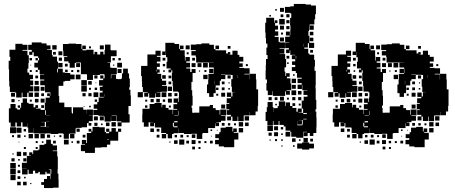

<svg xmlns="http://www.w3.org/2000/svg" viewBox="-20 -741 2308 973"><path d="M394 -93H367V-90H363V-64H334V-63H329V-38H303V-63H298V-65H275V-62H237V-65H213V-64H179V-65H150V-92H149V-68H123V-94H119V-116H118V-99H94V-121H87V-100H65V-120H58V-99H34V-120H25V-192H33V-214H59V-192H67V-186H82V-195H87V-220H95V-242H117V-220H125V-215H150V-197H159V-208H173V-194H162V-191H186V-184H207V-220H211V-246H232V-254H219V-268H233V-255H235V-273H208V-302H207V-309H184V-333H204V-338H183V-364H204V-366H181V-387H172V-399H154V-423H172V-435H178V-448H173V-456H151V-476H144V-463H128V-479H141V-488H123V-514H141V-526H191V-521H216V-511H236V-491H219V-488H243V-462H247V-454H269V-429H274V-393H270V-374H274V-393H298V-374H309V-371H336V-363H358V-339H336V-331H309V-328H301V-306H277V-255H280V-221H306V-198H343V-170H345V-166H350V-197H402V-185H420V-165H421V-186H451V-156H430V-155H450V-127H430V-118H443V-104H429V-117H421V-96H394ZM643 -204H631V-162H637V-120H596V-101H576V-121H595V-126H571V-155H570V-156H546V-154H569V-128H543V-151H542V-125H510V-151H506V-154H479V-158H453V-184H473V-190H455V-212H473V-224H480V-247H506V-250H485V-272H500V-281H486V-301H500V-307H482V-335H503V-343H488V-359H504V-344H510V-363H508V-365H486V-361H451V-336H421V-364H419V-365H390V-424H365V-422H359V-398H333V-422H327V-430H305V-452H321V-456H301V-484H299V-518H327V-520H365V-518H393V-493H397V-510H415V-492H398V-486H418V-489H454V-466H459V-478H473V-465H488V-479H504V-465H510V-487H512V-515H540V-487H542V-486H571V-456H542V-425H524V-423H538V-399H544V-397H572V-365H544V-363H542V-344H544V-363H568V-341H576V-340H594V-343H598V-369H604V-393H628V-369H634V-343H638V-299H635V-286H641V-258H643ZM26 -389H24V-433H32V-453H28V-489H58V-519H94V-514H119V-488H94V-484H119V-461H126V-421H124V-393H119V-373H128V-362H147V-340H133V-333H148V-309H133V-304H149V-278H126V-272H147V-250H125V-271H118V-249H94V-271H90V-247H62V-272H57V-275H30V-302H27V-331H26ZM245 -512H267V-490H245ZM486 -511H506V-491H486ZM431 -506H441V-496H431ZM276 -481H296V-461H276ZM263 -478V-464H249V-478ZM294 -449V-433H278V-449ZM130 -447H142V-435H130ZM160 -435V-447H172V-435ZM550 -447H562V-435H550ZM580 -447H592V-435H580ZM574 -423H598V-399H574ZM275 -422H297V-400H275ZM366 -421H386V-401H366ZM309 -418H323V-404H309ZM559 -414V-408H553V-414ZM134 -409V-413H138V-409ZM596 -391V-371H576V-391ZM323 -388V-375H310V-388ZM382 -387V-375H370V-387ZM141 -376H131V-386H141ZM161 -376V-386H171V-376ZM341 -376V-386H351V-376ZM388 -339H364V-363H388ZM458 -359H474V-343H458ZM173 -344H159V-358H173ZM392 -335H420V-307H392ZM176 -311H156V-331H176ZM427 -330H445V-312H427ZM464 -319V-323H468V-319ZM420 -277H392V-305H420ZM179 -278H153V-304H179ZM186 -301H206V-281H186ZM472 -285H460V-297H472ZM431 -286V-296H441V-286ZM478 -249H454V-273H478ZM155 -272H177V-250H155ZM36 -271H56V-251H36ZM398 -269H414V-253H398ZM428 -269H444V-253H428ZM203 -268V-254H189V-268ZM507 -251H508V-265H507ZM206 -221H186V-241H206ZM175 -240V-222H157V-240ZM54 -239V-223H38V-239ZM472 -237V-225H460V-237ZM141 -236V-226H131V-236ZM79 -234V-228H73V-234ZM203 -208V-194H189V-208ZM70 -195V-207H82V-195ZM440 -205V-197H432V-205ZM408 -203V-199H404V-203ZM209 -159H213V-182H209ZM232 -158H214V-157H232ZM456 -151H476V-131H456ZM506 -131H486V-151H506ZM228 -125H214V-124H228ZM185 -100V-98H213V-97H228V-98H213V-123H189V-122H207V-100ZM545 -122H567V-100H545ZM517 -120H535V-102H517ZM474 -119V-103H458V-119ZM492 -107V-115H500V-107ZM567 -74H578V-89H594V-73H579V-28H539V-8H522V5H494V7H461V34H411V25H390V-7H411V-10H395V-32H417V-16H421V-35H420V-67H442V-74H429V-88H443V-75H449V-98H483V-96H511V-72H517V-66H533V-73H518V-89H534V-74H545V-92H567ZM61 -66H31V-96H61ZM89 -68H63V-94H89ZM384 -73H368V-89H384ZM100 -87H112V-75H100ZM125 -62H147V-40H125ZM155 -62H177V-40H155ZM185 -62H207V-40H185ZM357 -40H335V-62H357ZM68 -59H84V-43H68ZM218 -43V-59H234V-43ZM413 -58V-44H399V-58ZM41 -56H51V-46H41ZM291 -46H281V-56H291ZM102 -47V-55H110V-47ZM253 -48V-54H259V-48ZM533 -36H522V-34H533ZM272 139H276V168H277V210H249V212H203V196H189V182H203V166H218V151H234V166H236V139H240V117H227V119H236V139H216V130H210V143H182V130H174V137H158V124H147V140H125V119H120V143H92V115H116V114H91V84H116V49H137V47H128V31H144V40H148V21H174V17H180V-7H205V-12H214V-33H238V-12H247V-4H269V22H247V25H270V52H273V116H272ZM328 -9H304V-33H328ZM263 -14H249V-28H263ZM383 -14H369V-28H383ZM161 -26H171V-16H161ZM200 -25V-17H192V-25ZM350 -17H342V-25H350ZM78 -23V-19H74V-23ZM111 14H101V4H111ZM171 14H161V4H171ZM87 50H65V28H87ZM115 48H97V30H115ZM49 36V42H43V36ZM54 77H38V61H54ZM114 61V77H98V61ZM72 73V65H80V73ZM60 113H32V85H60ZM81 104H71V94H81ZM60 143H32V115H60ZM83 136H69V122H83ZM59 172H33V146H59ZM83 166H69V152H83ZM102 163V155H110V163ZM85 198H67V180H85ZM115 198H97V180H115ZM139 192H133V186H139Z M1070 -116V-92H1035V-67H1008V-64H1005V-37H977V-63H950V-62H912V-67H887V-90H886V-66H860V-62H852V-40H830V-62H822V-67H797V-94H794V-95H765V-118H761V-101H741V-121H758V-122H741V-121H733V-99H709V-121H701V-161H702V-190H738V-214H763V-219H799V-197H802V-210H820V-194H834V-185H855V-163H857V-185H878V-189H859V-213H878V-220H860V-242H882V-224H885V-247H887V-273H883V-277H857V-305H855V-331H851V-371H853V-385H848V-374H834V-388H845V-394H824V-428H828V-451H821V-478H820V-462H802V-480H818V-524H864V-518H888V-493H892V-510H910V-492H893V-486H916V-457H917V-434H920V-452H942V-430H924V-423H943V-399H924V-394H944V-376H951V-391H971V-371H956V-326H950V-284H954V-256H956V-206H951V-194H954V-170H960V-168H962V-170H990V-202H1043V-209H1059V-193H1073V-183H1093V-160H1096V-186H1126V-156H1100V-153H1123V-129H1100V-122H1076V-120H1090V-102H1072V-116ZM1279 -288H1288V-204H1286V-176H1275V-157H1247V-174H1246V-156H1217V-155H1215V-127H1187V-150H1184V-128H1158V-150H1151V-131H1131V-151H1150V-159H1129V-183H1142V-187H1127V-215H1142V-219H1129V-243H1150V-250H1130V-272H1152V-252H1158V-274H1172V-275H1155V-302H1152V-340H1159V-361H1151V-362H1122V-364H1100V-362H1122V-340H1100V-332H1094V-308H1073V-269H1062V-250H1040V-269H1029V-313H1035V-337H1036V-366H1062V-370H1064V-393H1063V-399H1039V-423H1063V-424H1034V-425H1008V-424H974V-452H972V-460H950V-482H972V-487H947V-515H975V-517H1001V-521H1041V-514H1064V-492H1072V-486H1126V-470H1135V-477H1147V-465H1140V-464H1158V-484H1184V-463H1193V-453H1213V-429H1193V-420H1210V-402H1193V-397H1217V-395H1245V-367H1218V-364H1244V-339H1245V-367H1277V-339H1279ZM921 -511H941V-491H921ZM1072 -510H1090V-492H1072ZM1134 -508H1148V-494H1134ZM711 -271H728V-274H704V-300H700V-329H699V-355H695V-407H727V-465H768V-484H794V-458H775V-453H793V-429H775V-420H790V-402H775V-389H789V-373H778V-367H797V-341H801V-332H822V-310H801V-306H826V-276H797V-275H774V-273H793V-249H769V-268H766V-246H736V-268H731V-251H711ZM936 -476V-466H926V-476ZM804 -448H818V-434H804ZM954 -434V-448H968V-434ZM1009 -423H1033V-399H1009ZM971 -401H951V-421H971ZM981 -421H1001V-401H981ZM805 -417H817V-405H805ZM1226 -416H1236V-406H1226ZM1040 -370V-392H1062V-370ZM773 -387H771V-378H773ZM1016 -376V-386H1026V-376ZM815 -385V-377H807V-385ZM994 -384V-378H988V-384ZM1032 -340H1010V-362H1032ZM1184 -346V-361H1183V-346ZM802 -360H820V-342H802ZM1133 -359H1149V-343H1133ZM834 -358H848V-344H834ZM1067 -313H1068V-332H1067ZM848 -314H834V-328H848ZM1104 -328H1118V-314H1104ZM1138 -318V-324H1144V-318ZM852 -280H830V-302H852ZM1118 -284H1104V-298H1118ZM1075 -297H1087V-285H1075ZM1145 -287H1137V-295H1145ZM678 -274H704V-248H678ZM799 -273H823V-249H799ZM1121 -251H1101V-271H1121ZM832 -252V-270H850V-252ZM864 -254V-269H879V-254ZM1086 -266V-256H1076V-266ZM831 -241H851V-221H831ZM790 -240V-222H772V-240ZM759 -239V-223H743V-239ZM817 -237V-225H805V-237ZM716 -226V-236H726V-226ZM1121 -191H1101V-211H1121ZM727 -195H715V-207H727ZM846 -206V-196H836V-206ZM885 -158H887V-178H885ZM863 -155H884V-157H863ZM1242 -130H1220V-152H1242ZM880 -127H863V-121H880ZM1212 -100H1190V-122H1212ZM1240 -102H1222V-120H1240ZM856 -119V-100H860V-96H880V-101H861V-119ZM1118 -118V-104H1104V-118ZM1135 -105V-117H1147V-105ZM1166 -106V-116H1176V-106ZM1180 -72H1165V-68H1188V-34H1167V5H1115V1H1089V-10H1070V-32H1089V-41H1071V-61H1091V-71H1098V-94H1124V-98H1158V-75H1162V-90H1180ZM1212 -70H1190V-92H1212ZM760 -72H742V-90H760ZM788 -74H774V-88H788ZM1047 -85H1055V-77H1047ZM1083 -83V-79H1079V-83ZM822 -40H800V-62H822ZM952 -42V-60H970V-42ZM788 -44H774V-58H788ZM894 -44V-58H908V-44ZM865 -45V-57H877V-45ZM926 -46V-56H936V-46ZM1053 -53V-49H1049V-53ZM914 -8H888V-34H914ZM971 -11H951V-31H971ZM880 -12H862V-30H880ZM938 -14H924V-28H938ZM1058 -14H1044V-28H1058ZM997 -15H985V-27H997ZM1026 -16H1016V-26H1026ZM844 -18H838V-24H844ZM968 16H954V2H968ZM996 14H986V4H996Z M1583 -146H1584V-96H1583V-67H1568V-52H1550V-67H1539V-51H1519V-71H1535V-73H1517V-43H1481V-48H1456V-73H1451V-79H1427V-100H1418V-108H1396V-128H1392V-108H1366V-128H1363V-107H1335V-128H1326V-174H1332V-198H1336V-224H1362V-198H1366V-174H1367V-193H1387V-203H1393V-227H1425V-204H1428V-222H1450V-204H1462V-194H1482V-175H1489V-191H1509V-171H1493V-169H1516V-191H1509V-231H1519V-251H1538V-260H1518V-282H1538V-284H1512V-311H1510V-290H1488V-312H1509V-320H1488V-342H1509V-347H1485V-371H1479V-381H1459V-401H1476V-412H1460V-430H1476V-441H1459V-461H1476V-463H1451V-486H1448V-472H1430V-490H1444V-497H1425V-525H1444V-527H1425V-555H1448V-561H1429V-581H1449V-562H1451V-589H1452V-612H1450V-650H1456V-673H1451V-676H1424V-706H1451V-709H1469V-721H1529V-718H1556V-713H1581V-669H1577V-643H1573V-617H1549V-612H1570V-590H1548V-611H1546V-584H1543V-560H1548V-524H1572V-498H1546V-522H1540V-500H1522V-494H1542V-470H1548V-464H1572V-438H1576V-404H1574V-382H1580V-310H1579V-292H1580V-235H1583V-187H1579V-175H1583ZM1399 -701H1419V-681H1399ZM1375 -695H1383V-687H1375ZM1431 -669H1447V-653H1431ZM1416 -668V-654H1402V-668ZM1345 -665H1353V-657H1345ZM1328 -548H1326V-576H1324V-626H1329V-651H1369V-626H1372V-638H1386V-624H1374V-611H1389V-591H1374V-582H1390V-560H1372V-554H1392V-529H1397V-526H1424V-496H1397V-493H1421V-469H1397V-467H1425V-442H1430V-400H1422V-378H1426V-356H1430V-370H1448V-352H1434V-344H1452V-318H1456V-284H1432V-281H1449V-261H1429V-278H1425V-255H1363V-279H1361V-259H1337V-282H1330V-320H1333V-338H1326V-384H1327V-413H1328V-442H1336V-462H1330V-500H1335V-520H1328ZM1395 -645H1423V-617H1395ZM1447 -623H1431V-639H1447ZM1399 -611H1419V-591H1399ZM1447 -593H1431V-609H1447ZM1550 -580H1568V-562H1550ZM1404 -566V-576H1414V-566ZM1419 -531H1399V-551H1419ZM1568 -532H1550V-550H1568ZM1518 -519H1517V-504H1518ZM1566 -488V-474H1552V-488ZM1432 -458H1446V-444H1432ZM1479 -444H1481V-458H1479ZM1443 -425V-417H1435V-425ZM1465 -357V-365H1473V-357ZM1480 -320H1458V-342H1480ZM1479 -311V-291H1459V-311ZM1481 -259H1457V-283H1481ZM1490 -280H1508V-262H1490ZM1419 -251V-231H1399V-251ZM1357 -249V-233H1341V-249ZM1477 -249V-233H1461V-249ZM1491 -249H1507V-233H1491ZM1372 -248H1386V-234H1372ZM1444 -246V-236H1434V-246ZM1462 -218H1476V-204H1462ZM1504 -216V-206H1494V-216ZM1383 -215V-207H1375V-215ZM1517 -163H1535V-168H1517ZM1534 -136V-139H1517V-136ZM1514 -109V-133H1493V-132H1510V-110H1488V-127H1487V-106H1511V-109ZM1363 -77H1335V-105H1363ZM1389 -81H1369V-101H1389ZM1415 -85H1403V-97H1415ZM1451 -49H1427V-73H1451ZM1389 -51H1369V-71H1389ZM1357 -53H1341V-69H1357ZM1413 -57H1405V-65H1413ZM1518 -20V-42H1540V-20ZM1478 -22H1460V-40H1478ZM1552 -24V-38H1566V-24ZM1384 -26H1374V-36H1384ZM1413 -27H1405V-35H1413ZM1495 -27V-35H1503V-27ZM1352 -28H1346V-34H1352ZM1511 -19H1547V-13H1571V11H1547V17H1511V12H1486V-14H1511ZM1473 3H1465V-5H1473ZM1412 2H1406V-4H1412Z M2035 -116V-92H2000V-67H1973V-64H1970V-37H1942V-63H1915V-62H1877V-67H1852V-90H1851V-66H1825V-62H1817V-40H1795V-62H1787V-67H1762V-94H1759V-95H1730V-118H1726V-101H1706V-121H1723V-122H1706V-121H1698V-99H1674V-121H1666V-161H1667V-190H1703V-214H1728V-219H1764V-197H1767V-210H1785V-194H1799V-185H1820V-163H1822V-185H1843V-189H1824V-213H1843V-220H1825V-242H1847V-224H1850V-247H1852V-273H1848V-277H1822V-305H1820V-331H1816V-371H1818V-385H1813V-374H1799V-388H1810V-394H1789V-428H1793V-451H1786V-478H1785V-462H1767V-480H1783V-524H1829V-518H1853V-493H1857V-510H1875V-492H1858V-486H1881V-457H1882V-434H1885V-452H1907V-430H1889V-423H1908V-399H1889V-394H1909V-376H1916V-391H1936V-371H1921V-326H1915V-284H1919V-256H1921V-206H1916V-194H1919V-170H1925V-168H1927V-170H1955V-202H2008V-209H2024V-193H2038V-183H2058V-160H2061V-186H2091V-156H2065V-153H2088V-129H2065V-122H2041V-120H2055V-102H2037V-116ZM2244 -288H2253V-204H2251V-176H2240V-157H2212V-174H2211V-156H2182V-155H2180V-127H2152V-150H2149V-128H2123V-150H2116V-131H2096V-151H2115V-159H2094V-183H2107V-187H2092V-215H2107V-219H2094V-243H2115V-250H2095V-272H2117V-252H2123V-274H2137V-275H2120V-302H2117V-340H2124V-361H2116V-362H2087V-364H2065V-362H2087V-340H2065V-332H2059V-308H2038V-269H2027V-250H2005V-269H1994V-313H2000V-337H2001V-366H2027V-370H2029V-393H2028V-399H2004V-423H2028V-424H1999V-425H1973V-424H1939V-452H1937V-460H1915V-482H1937V-487H1912V-515H1940V-517H1966V-521H2006V-514H2029V-492H2037V-486H2091V-470H2100V-477H2112V-465H2105V-464H2123V-484H2149V-463H2158V-453H2178V-429H2158V-420H2175V-402H2158V-397H2182V-395H2210V-367H2183V-364H2209V-339H2210V-367H2242V-339H2244ZM1886 -511H1906V-491H1886ZM2037 -510H2055V-492H2037ZM2099 -508H2113V-494H2099ZM1676 -271H1693V-274H1669V-300H1665V-329H1664V-355H1660V-407H1692V-465H1733V-484H1759V-458H1740V-453H1758V-429H1740V-420H1755V-402H1740V-389H1754V-373H1743V-367H1762V-341H1766V-332H1787V-310H1766V-306H1791V-276H1762V-275H1739V-273H1758V-249H1734V-268H1731V-246H1701V-268H1696V-251H1676ZM1901 -476V-466H1891V-476ZM1769 -448H1783V-434H1769ZM1919 -434V-448H1933V-434ZM1974 -423H1998V-399H1974ZM1936 -401H1916V-421H1936ZM1946 -421H1966V-401H1946ZM1770 -417H1782V-405H1770ZM2191 -416H2201V-406H2191ZM2005 -370V-392H2027V-370ZM1738 -387H1736V-378H1738ZM1981 -376V-386H1991V-376ZM1780 -385V-377H1772V-385ZM1959 -384V-378H1953V-384ZM1997 -340H1975V-362H1997ZM2149 -346V-361H2148V-346ZM1767 -360H1785V-342H1767ZM2098 -359H2114V-343H2098ZM1799 -358H1813V-344H1799ZM2032 -313H2033V-332H2032ZM1813 -314H1799V-328H1813ZM2069 -328H2083V-314H2069ZM2103 -318V-324H2109V-318ZM1817 -280H1795V-302H1817ZM2083 -284H2069V-298H2083ZM2040 -297H2052V-285H2040ZM2110 -287H2102V-295H2110ZM1643 -274H1669V-248H1643ZM1764 -273H1788V-249H1764ZM2086 -251H2066V-271H2086ZM1797 -252V-270H1815V-252ZM1829 -254V-269H1844V-254ZM2051 -266V-256H2041V-266ZM1796 -241H1816V-221H1796ZM1755 -240V-222H1737V-240ZM1724 -239V-223H1708V-239ZM1782 -237V-225H1770V-237ZM1681 -226V-236H1691V-226ZM2086 -191H2066V-211H2086ZM1692 -195H1680V-207H1692ZM1811 -206V-196H1801V-206ZM1850 -158H1852V-178H1850ZM1828 -155H1849V-157H1828ZM2207 -130H2185V-152H2207ZM1845 -127H1828V-121H1845ZM2177 -100H2155V-122H2177ZM2205 -102H2187V-120H2205ZM1821 -119V-100H1825V-96H1845V-101H1826V-119ZM2083 -118V-104H2069V-118ZM2100 -105V-117H2112V-105ZM2131 -106V-116H2141V-106ZM2145 -72H2130V-68H2153V-34H2132V5H2080V1H2054V-10H2035V-32H2054V-41H2036V-61H2056V-71H2063V-94H2089V-98H2123V-75H2127V-90H2145ZM2177 -70H2155V-92H2177ZM1725 -72H1707V-90H1725ZM1753 -74H1739V-88H1753ZM2012 -85H2020V-77H2012ZM2048 -83V-79H2044V-83ZM1787 -40H1765V-62H1787ZM1917 -42V-60H1935V-42ZM1753 -44H1739V-58H1753ZM1859 -44V-58H1873V-44ZM1830 -45V-57H1842V-45ZM1891 -46V-56H1901V-46ZM2018 -53V-49H2014V-53ZM1879 -8H1853V-34H1879ZM1936 -11H1916V-31H1936ZM1845 -12H1827V-30H1845ZM1903 -14H1889V-28H1903ZM2023 -14H2009V-28H2023ZM1962 -15H1950V-27H1962ZM1991 -16H1981V-26H1991ZM1809 -18H1803V-24H1809ZM1933 16H1919V2H1933ZM1961 14H1951V4H1961Z"/></svg>

Font: Rubik-Storm
Style: Regular
Weight: 400
Designer: NaN (generative design), Hubert & Fischer (Rubik source font outlines)
Foundry: NaN, Hubert & Fischer
Version: Version 1.000